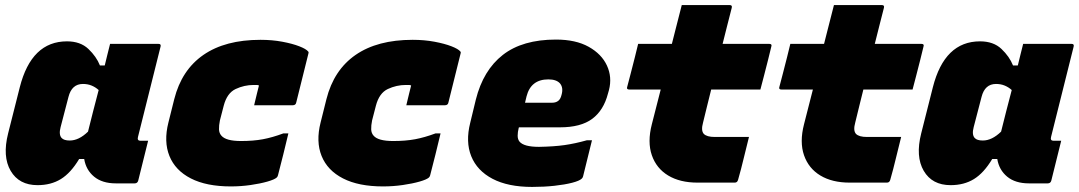

<svg xmlns="http://www.w3.org/2000/svg" viewBox="-20 -720 4254 757"><path d="M244 -557Q297 -557 328.5 -527Q360 -497 374 -462H393Q398 -482 403 -503Q408 -524 414 -547H605Q616 -547 613 -536Q591 -447 568 -356Q545 -265 524 -180Q520 -165 534 -165H564Q554 -126 544.5 -86.5Q535 -47 525 -8Q522 3 511 3H437Q383 3 351 -23.5Q319 -50 312 -93H292Q259 -38 220 -14Q181 10 128 10Q55 10 22 -46.5Q-11 -103 12 -194L58 -376Q104 -557 244 -557ZM223 -176Q232 -166 255 -166Q291 -166 327 -201Q337 -241 347.5 -282.5Q358 -324 369 -365Q357 -376 341.5 -382.5Q326 -389 307 -389Q263 -389 250 -338L219 -219Q211 -189 223 -176Z M1007 -563Q1053 -563 1093 -555.5Q1133 -548 1160 -537.5Q1187 -527 1195 -517Q1198 -514 1196 -509L1148 -316Q1146 -305 1134 -305H982L986 -322Q990 -337 993.5 -353Q997 -369 1001 -383Q997 -385 992 -385Q987 -385 980 -385Q943 -385 909 -369Q875 -353 862 -303L847 -245Q843 -225 843.5 -210Q844 -195 853 -185Q871 -164 930 -164Q979 -164 1016.5 -171Q1054 -178 1097 -194H1117Q1107 -153 1097 -111.5Q1087 -70 1076 -29Q1075 -24 1071 -20Q1062 -12 1034 -4Q1006 4 968 9.5Q930 15 890 15Q794 15 732.5 -16.5Q671 -48 648 -105Q625 -162 644 -237L667 -329Q696 -444 782 -503.5Q868 -563 1007 -563Z M1607 -563Q1653 -563 1693 -555.5Q1733 -548 1760 -537.5Q1787 -527 1795 -517Q1798 -514 1796 -509L1748 -316Q1746 -305 1734 -305H1582L1586 -322Q1590 -337 1593.5 -353Q1597 -369 1601 -383Q1597 -385 1592 -385Q1587 -385 1580 -385Q1543 -385 1509 -369Q1475 -353 1462 -303L1447 -245Q1443 -225 1443.5 -210Q1444 -195 1453 -185Q1471 -164 1530 -164Q1579 -164 1616.5 -171Q1654 -178 1697 -194H1717Q1707 -153 1697 -111.5Q1687 -70 1676 -29Q1675 -24 1671 -20Q1662 -12 1634 -4Q1606 4 1568 9.5Q1530 15 1490 15Q1394 15 1332.5 -16.5Q1271 -48 1248 -105Q1225 -162 1244 -237L1267 -329Q1296 -444 1382 -503.5Q1468 -563 1607 -563Z M2172 -564Q2250 -564 2301 -535.5Q2352 -507 2373 -461.5Q2394 -416 2381 -365L2377 -351Q2360 -285 2315 -251.5Q2270 -218 2188 -218H2026L2025 -215Q2021 -199 2021 -185Q2021 -171 2028 -162Q2045 -141 2105 -141Q2164 -142 2206 -148Q2248 -154 2294 -167H2314Q2305 -132 2296.5 -96Q2288 -60 2279 -25Q2278 -20 2274 -16Q2265 -7 2236 0.5Q2207 8 2166 12.5Q2125 17 2078 17Q1983 17 1922 -15Q1861 -47 1838 -104Q1815 -161 1834 -236L1856 -327Q1885 -443 1962.5 -503.5Q2040 -564 2172 -564ZM2142 -407Q2073 -407 2056 -340L2050 -315H2157Q2171 -315 2180.5 -322Q2190 -329 2194 -346Q2202 -374 2188 -391Q2174 -407 2142 -407Z M2496 -547H2629Q2633 -562 2636.5 -576.5Q2640 -591 2644 -606Q2650 -629 2656 -653Q2662 -677 2668 -700H2857Q2868 -700 2865 -689Q2856 -654 2847 -618.5Q2838 -583 2829 -547H3013Q3025 -547 3021 -536Q3016 -514 3008 -483Q3000 -452 2992 -420.5Q2984 -389 2978 -367H2784Q2776 -335 2768 -302.5Q2760 -270 2752 -237Q2743 -205 2755 -192Q2767 -180 2798 -180H2933Q2922 -137 2912 -95Q2902 -53 2890 -11Q2887 0 2877 0H2730Q2661 0 2614.5 -28Q2568 -56 2550 -108Q2532 -160 2550 -230Q2559 -264 2567.5 -298.5Q2576 -333 2585 -367H2461Q2449 -367 2453 -378Q2459 -400 2467 -431.5Q2475 -463 2483 -494Q2491 -525 2496 -547Z M3096 -547H3229Q3233 -562 3236.5 -576.5Q3240 -591 3244 -606Q3250 -629 3256 -653Q3262 -677 3268 -700H3457Q3468 -700 3465 -689Q3456 -654 3447 -618.5Q3438 -583 3429 -547H3613Q3625 -547 3621 -536Q3616 -514 3608 -483Q3600 -452 3592 -420.5Q3584 -389 3578 -367H3384Q3376 -335 3368 -302.5Q3360 -270 3352 -237Q3343 -205 3355 -192Q3367 -180 3398 -180H3533Q3522 -137 3512 -95Q3502 -53 3490 -11Q3487 0 3477 0H3330Q3261 0 3214.5 -28Q3168 -56 3150 -108Q3132 -160 3150 -230Q3159 -264 3167.5 -298.5Q3176 -333 3185 -367H3061Q3049 -367 3053 -378Q3059 -400 3067 -431.5Q3075 -463 3083 -494Q3091 -525 3096 -547Z M3844 -557Q3897 -557 3928.5 -527Q3960 -497 3974 -462H3993Q3998 -482 4003 -503Q4008 -524 4014 -547H4205Q4216 -547 4213 -536Q4191 -447 4168 -356Q4145 -265 4124 -180Q4120 -165 4134 -165H4164Q4154 -126 4144.5 -86.5Q4135 -47 4125 -8Q4122 3 4111 3H4037Q3983 3 3951 -23.5Q3919 -50 3912 -93H3892Q3859 -38 3820 -14Q3781 10 3728 10Q3655 10 3622 -46.5Q3589 -103 3612 -194L3658 -376Q3704 -557 3844 -557ZM3823 -176Q3832 -166 3855 -166Q3891 -166 3927 -201Q3937 -241 3947.5 -282.5Q3958 -324 3969 -365Q3957 -376 3941.5 -382.5Q3926 -389 3907 -389Q3863 -389 3850 -338L3819 -219Q3811 -189 3823 -176Z"/></svg>

Font: Recursive Mn Lnr St Blk
Style: Italic
Weight: 900
Italic angle: -15°
Monospace: yes
Version: Version 1.079;hotconv 1.0.112;makeotfexe 2.5.65598; ttfautoh